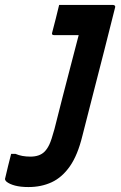

<svg xmlns="http://www.w3.org/2000/svg" viewBox="-120 -556 490 776"><path d="M337 -536Q342 -536 344.5 -532.5Q347 -529 345 -525Q323 -436 301.5 -352.5Q280 -269 258.5 -185Q237 -101 213 -7Q194 71 162.5 116Q131 161 89 180.5Q47 200 -5 200Q-37 200 -59.5 194Q-82 188 -94 178Q-102 170 -99 164Q-93 138 -87.5 115.5Q-82 93 -75 66H-57Q-32 77 3 77Q40 77 60 57Q71 46 79.5 28Q88 10 100 -34Q117 -102 132.5 -162Q148 -222 164 -283.5Q180 -345 198 -414H99Q87 -414 91 -425Q98 -451 105.5 -481Q113 -511 119 -536Z"/></svg>

Font: Recursive Sn Lnr St SmB
Style: Italic
Weight: 600
Italic angle: -15°
Version: Version 1.079;hotconv 1.0.112;makeotfexe 2.5.65598; ttfautoh